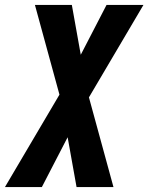

<svg xmlns="http://www.w3.org/2000/svg" viewBox="-45 -755 599 775"><path d="M-25 0 195 -373 96 -735H245L281 -534L385 -735H534L314 -362L413 0H264L228 -201L124 0Z"/></svg>

Font: Iosevka SS18 Heavy
Style: Italic
Weight: 900
Italic angle: -9°
Monospace: yes
Designer: Belleve Invis
Foundry: Belleve Invis
Version: Version 25.1.1; ttfautohint (v1.8.4)